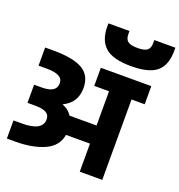

<svg xmlns="http://www.w3.org/2000/svg" viewBox="-165 -1096 1153 1234"><g transform="rotate(20 411.5 -479.5)"><path d="M5 0ZM762 -674V-550H672V0H518V-192H354Q341 -112 260.5 -76Q180 -40 63 -40H5V-164H63Q203 -164 203 -243Q203 -273 179 -287Q155 -301 102 -301H51V-425H103Q203 -425 203 -489Q203 -521 175 -535.5Q147 -550 93 -550H36V-674H93Q228 -674 292.5 -636.5Q357 -599 357 -513Q357 -462 334.5 -426.5Q312 -391 266 -369Q310 -353 333 -316H518V-550H417V-674ZM365 -939V-959H509V-939Q509 -902 529 -888Q549 -874 594 -874Q639 -874 659 -888Q679 -902 679 -939V-959H823V-939Q823 -840 770.5 -795Q718 -750 594 -750Q471 -750 418 -796.5Q365 -843 365 -939Z"/></g></svg>

Font: Biryani Heavy
Style: Regular
Weight: 900
Designer: Dan Reynolds and Mathieu Réguer
Foundry: Dan Reynolds and Mathieu Réguer
Version: Version 1.003; ttfautohint (v1.1) -l 5 -r 5 -G 72 -x 0 -D la